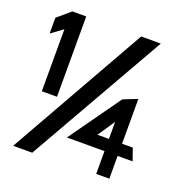

<svg xmlns="http://www.w3.org/2000/svg" viewBox="-133 -840 923 975"><g transform="rotate(20 328.5 -352.0)"><path d="M23 -579 86 -625V-290H168V-724H93L23 -664ZM44 20H147L571 -724H465ZM286 -113H489V10H560V-113H641L618 -179H560V-421L484 -391ZM427 -179 489 -271V-179Z"/></g></svg>

Font: Charger Sport
Style: BdExt
Weight: 700
Designer: Jasper
Foundry: Cannot Into Space Fonts
Version: Version 1.1